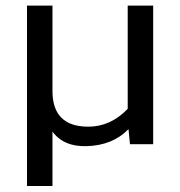

<svg xmlns="http://www.w3.org/2000/svg" viewBox="-20 -504 630 671"><path d="M163.4 146.1V-44Q202.6 9.1 282.6 6.8Q374.6 4.1 429.1 -52.8L434.2 0H515.3V-484.4H426.3V-123.7Q366.6 -61.3 288.7 -61.3Q163.4 -61.3 163.4 -185.7V-484.4H74.3V146.1Z"/></svg>

Font: Arad-FD-VF Thin
Style: Regular
Weight: 100
Designer: Mohammad Darvishi
Version: Version 1.010;September 21, 2024;FontCreator 15.0.0.2992 64-